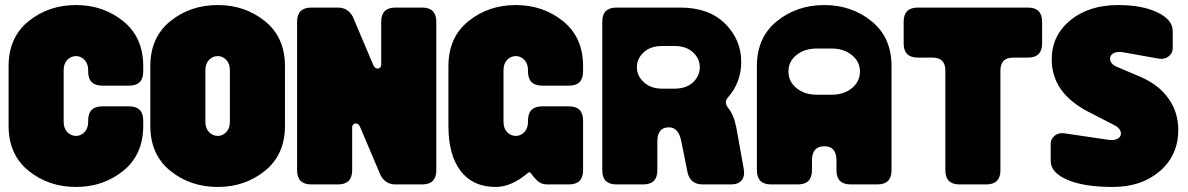

<svg xmlns="http://www.w3.org/2000/svg" viewBox="-20 -730 4704 760"><path d="M14 -468Q14 -582 93 -646Q172 -710 281 -710Q389 -710 468 -646Q547 -582 547 -468V-447Q547 -391 491 -391H385Q329 -391 329 -447V-452Q329 -478 314.5 -493Q300 -508 281 -508Q261 -508 246.5 -493Q232 -478 232 -452V-248Q232 -222 246.5 -207Q261 -192 281 -192Q300 -192 314.5 -207Q329 -222 329 -248V-253Q329 -309 385 -309H491Q547 -309 547 -253V-232Q547 -118 468 -54Q389 10 281 10Q172 10 93 -54Q14 -118 14 -232Z M575 -468Q575 -582 654 -646Q733 -710 842 -710Q950 -710 1029 -646Q1108 -582 1108 -468V-232Q1108 -118 1029 -54Q950 10 842 10Q733 10 654 -54Q575 -118 575 -232ZM793 -248Q793 -222 807.5 -207Q822 -192 842 -192Q861 -192 875.5 -207Q890 -222 890 -248V-452Q890 -478 875.5 -493Q861 -508 842 -508Q822 -508 807.5 -493Q793 -478 793 -452Z M1406 -226Q1401 -238 1393 -240.5Q1385 -243 1379.5 -238.5Q1374 -234 1374 -226V-56Q1374 0 1318 0H1212Q1156 0 1156 -56V-644Q1156 -700 1212 -700H1318Q1356 -700 1376 -665L1457 -474Q1462 -462 1470 -459.5Q1478 -457 1483.5 -461.5Q1489 -466 1489 -474V-644Q1489 -700 1545 -700H1651Q1707 -700 1707 -644V-56Q1707 0 1651 0H1545Q1507 0 1487 -35Z M1755 -468Q1755 -582 1834 -646Q1913 -710 2022 -710Q2130 -710 2209 -646Q2288 -582 2288 -468V-447Q2288 -391 2232 -391H2126Q2070 -391 2070 -447V-452Q2070 -478 2055.5 -493Q2041 -508 2022 -508Q2002 -508 1987.5 -493Q1973 -478 1973 -452V-248Q1973 -222 1987.5 -207Q2002 -192 2022 -192Q2041 -192 2055.5 -207Q2070 -222 2070 -248V-253Q2070 -309 2126 -309H2232Q2288 -309 2288 -253V-56Q2288 0 2232 0H2146Q2122 0 2106.5 -15Q2091 -30 2084 -41Q2077 -52 2070 -46Q2005 10 1942 10Q1852 10 1803.5 -53Q1755 -116 1755 -232Z M2364 -644Q2364 -700 2420 -700H2673Q2786 -700 2850 -636.5Q2914 -573 2914 -485Q2914 -404 2862 -345Q2844 -325 2863 -302Q2885 -275 2895 -223L2924 -61Q2929 -32 2915.5 -16Q2902 0 2873 0H2762Q2711 0 2701 -50L2677 -170Q2666 -226 2628 -226Q2582 -226 2582 -170V-56Q2582 0 2526 0H2420Q2364 0 2364 -56ZM2602 -379H2649Q2696 -379 2723 -404Q2750 -429 2750 -464Q2750 -498 2723 -523Q2696 -548 2649 -548H2602Q2555 -548 2528 -523Q2501 -498 2501 -464Q2501 -430 2528.5 -404.5Q2556 -379 2602 -379Z M2976 -468Q2976 -582 3055 -646Q3134 -710 3243 -710Q3351 -710 3430 -646Q3509 -582 3509 -468V-56Q3509 0 3453 0H3347Q3291 0 3291 -56V-95Q3291 -151 3243 -151Q3194 -151 3194 -95V-56Q3194 0 3138 0H3032Q2976 0 2976 -56ZM3214 -355H3271Q3320 -355 3352 -381Q3384 -407 3384 -447Q3384 -486 3352 -512Q3320 -538 3271 -538H3214Q3165 -538 3133 -512.5Q3101 -487 3101 -447Q3101 -407 3133 -381Q3165 -355 3214 -355Z M3557 -644Q3557 -700 3613 -700H4049Q4105 -700 4105 -644V-558Q4105 -502 4049 -502H3991Q3940 -502 3940 -451V-56Q3940 0 3884 0H3778Q3722 0 3722 -56V-451Q3722 -502 3671 -502H3613Q3557 -502 3557 -558Z M4289 -287Q4143 -362 4143 -495Q4143 -589 4216.5 -649.5Q4290 -710 4406 -710Q4501 -710 4561.5 -681Q4622 -652 4622 -607V-538Q4622 -520 4606 -507Q4590 -494 4566 -498L4426 -523Q4402 -527 4388 -519.5Q4374 -512 4374 -498Q4374 -477 4402 -465L4494 -426Q4566 -395 4605 -340.5Q4644 -286 4644 -216Q4644 -116 4571.5 -53Q4499 10 4385 10Q4270 10 4204.5 -18.5Q4139 -47 4139 -93V-162Q4139 -180 4155 -193Q4171 -206 4195 -202L4365 -177Q4389 -173 4403 -180.5Q4417 -188 4417 -201Q4417 -222 4388 -236Z"/></svg>

Font: LT Crewmate
Style: Regular
Weight: 400
Designer: Daniel Lyons
Foundry: LyonsType
Version: Version 1.001;FEAKit 1.0